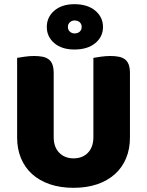

<svg xmlns="http://www.w3.org/2000/svg" viewBox="-20 -883 704 919"><path d="M602 -224Q602 -170 583.5 -125.5Q565 -81 530 -49.5Q495 -18 445 -1Q395 16 332 16Q269 16 219 -1Q169 -18 134 -49.5Q99 -81 80.5 -125.5Q62 -170 62 -224V-606Q73 -608 97 -611.5Q121 -615 143 -615Q166 -615 183.5 -611.5Q201 -608 213 -599Q225 -590 231 -574Q237 -558 237 -532V-227Q237 -179 263.5 -152Q290 -125 332 -125Q375 -125 401 -152Q427 -179 427 -227V-606Q438 -608 462 -611.5Q486 -615 508 -615Q531 -615 548.5 -611.5Q566 -608 578 -599Q590 -590 596 -574Q602 -558 602 -532ZM204 -754Q204 -801 240 -832Q276 -863 336 -863Q399 -863 436 -832Q473 -801 473 -754Q473 -707 436 -676.5Q399 -646 336 -646Q276 -646 240 -676.5Q204 -707 204 -754ZM305 -754Q305 -740 314.5 -731.5Q324 -723 337 -723Q352 -723 361.5 -731.5Q371 -740 371 -754Q371 -768 361.5 -776.5Q352 -785 337 -785Q324 -785 314.5 -776.5Q305 -768 305 -754Z"/></svg>

Font: Baloo Thambi
Style: Regular
Weight: 400
Designer: Aadarsh Rajan and Ek Type
Foundry: Ek Type
Version: Version 1.100;PS 1.000;hotconv 1.0.88;makeotf.lib2.5.647800;